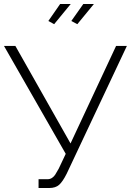

<svg xmlns="http://www.w3.org/2000/svg" viewBox="-20 -940 655 961"><path d="M251 -819 222 -835 281 -920H334ZM367 -819 337 -835 397 -920H450ZM173 1V-43H218Q231 -43 241 -50Q251 -57 256.5 -66Q262 -75 274 -96L309 -170L0 -710H57L333 -222L561 -710H615L314 -71Q294 -31 276 -15Q258 1 227 1Z"/></svg>

Font: Raleway-v4020 Light
Style: Regular
Weight: 300
Designer: Matt McInerney, Pablo Impallari, Rodrigo Fuenzalida
Foundry: Matt McInerney, Pablo Impallari, Rodrigo Fuenzalida
Version: Version 4.020;PS 004.020;hotconv 1.0.88;makeotf.lib2.5.64775